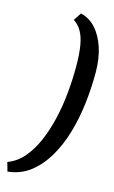

<svg xmlns="http://www.w3.org/2000/svg" viewBox="-192 -749 566 950"><g transform="rotate(15 91.0 -274.0)"><path d="M99 -699Q143 -689 175.5 -653.5Q208 -618 226.5 -562Q245 -506 245 -434Q245 -355 235.5 -275Q226 -195 204.5 -122Q183 -49 148 10Q113 69 64.5 106.5Q16 144 -50 151L-63 105Q-16 88 18.5 47.5Q53 7 77 -49Q101 -105 116 -170Q131 -235 137.5 -303.5Q144 -372 144 -436Q144 -503 136.5 -546.5Q129 -590 113 -617Q97 -644 73 -659Z"/></g></svg>

Font: Faustina SemiBold
Style: Italic
Weight: 600
Italic angle: -8°
Designer: Alfonso Garcia
Foundry: http://www.omnibus-type.com
Version: Version 1.200